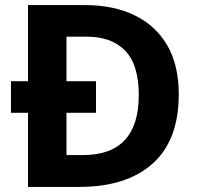

<svg xmlns="http://www.w3.org/2000/svg" viewBox="-20 -734 780 754"><path d="M313.6 -714Q426 -714 508.5 -674Q591.1 -634 636.5 -556.5Q682 -479 682 -364Q682 -183 579.3 -91.5Q476.6 0 292 0H90V-291H23V-415H90V-714ZM321 -590H241V-415H357V-291H241V-125H305Q525 -125 525 -360.4Q525 -479 472 -534.5Q419 -590 321 -590Z"/></svg>

Font: Noto Sans Lisu
Style: Regular
Weight: 400
Designer: Monotype Design Team. David Williams.
Foundry: Monotype Imaging Inc.
Version: Version 2.102